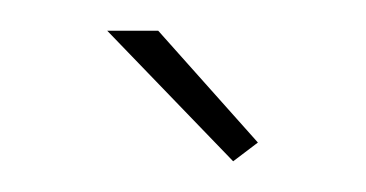

<svg xmlns="http://www.w3.org/2000/svg" viewBox="-20 -750 238 125"><path d="M49.8 -730H83L147.9 -657.2L131.8 -645Z"/></svg>

Font: Rawline Thin
Style: Regular
Weight: 250
Designer: Matt McInerney, Pablo Impallari, Rodrigo Fuenzalida
Foundry: Matt McInerney, Pablo Impallari, Rodrigo Fuenzalida
Version: Version 4.020;PS 004.020;hotconv 1.0.88;makeotf.lib2.5.64775